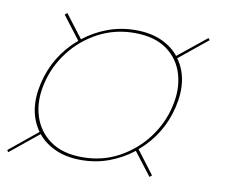

<svg xmlns="http://www.w3.org/2000/svg" viewBox="-132 -706 763 642"><g transform="rotate(10 249.5 -385.0)"><path d="M-71 -145 25 -223.5Q-21.5 -288.5 1 -385Q23.5 -481 99.5 -546L39.5 -624.5L47.5 -631L107.5 -552.5Q144 -581.5 188.8 -598Q233.5 -614.5 283.5 -614.5Q333.5 -614.5 370.5 -598Q407.5 -581.5 430.5 -553L526.5 -630.5L532 -624.5L435.5 -546Q481.5 -481.5 459 -385Q436.5 -288.5 361 -224L420.5 -145.5L413 -139L353 -217Q317 -188.5 272.5 -171.8Q228 -155 177.5 -155Q127.5 -155 90.2 -171.8Q53 -188.5 30 -217L-66.5 -138.5ZM12 -385Q-2 -325.5 13.2 -275.5Q28.5 -225.5 70.5 -195.2Q112.5 -165 180 -165Q247.5 -165 303.2 -195.2Q359 -225.5 396.8 -275.5Q434.5 -325.5 448 -385Q462 -444.5 447.2 -494.5Q432.5 -544.5 390.8 -574.5Q349 -604.5 281 -604.5Q214 -604.5 157.8 -574.5Q101.5 -544.5 63.5 -494.5Q25.5 -444.5 12 -385Z"/></g></svg>

Font: Bodoni* 24pt Medium
Style: Italic
Weight: 500
Italic angle: -13°
Version: Version 2.3